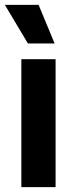

<svg xmlns="http://www.w3.org/2000/svg" viewBox="-30 -771 304 791"><path d="M58 0V-527H199V0ZM85 -592 -10 -751H129L195 -592Z"/></svg>

Font: Bricolage Grotesque 24pt SemiCondensed
Style: Bold
Weight: 700
Width: 4
Designer: Mathieu Triay
Foundry: Atelier Triay
Version: Version 1.001;gftools[0.9.33.dev8+g029e19f]